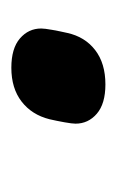

<svg xmlns="http://www.w3.org/2000/svg" viewBox="48 -622 210 347"><g transform="rotate(-90 153.5 -449.0)"><path d="M174 -364Q139 -364 121 -379.5Q103 -395 103 -418Q103 -424 105.5 -438Q108 -452 111 -465Q119 -497 143 -515.5Q167 -534 204 -534Q239 -534 257 -518.5Q275 -503 275 -480Q275 -474 272.5 -460Q270 -446 267 -433Q260 -401 236 -382.5Q212 -364 174 -364Z"/></g></svg>

Font: IBM Plex Sans Condensed
Style: Bold Italic
Weight: 700
Width: 3
Italic angle: -11.31°
Designer: Mike Abbink, Paul van der Laan, Pieter van Rosmalen
Foundry: Bold Monday
Version: Version 3.201